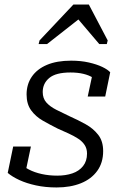

<svg xmlns="http://www.w3.org/2000/svg" viewBox="-20 -814 538 845"><path d="M229 11Q180 11 138.5 2Q97 -7 65.5 -21.5Q34 -36 14 -53L38 -169H116L88 -36Q73 -44 67 -53.5Q61 -63 62 -74.5Q63 -86 67 -98Q82 -81 107 -68Q132 -55 164 -48Q196 -41 232 -41Q269 -41 298.5 -51Q328 -61 345.5 -83Q363 -105 363 -138Q363 -160 352.5 -176Q342 -192 323.5 -204Q305 -216 282 -226.5Q259 -237 234 -248Q200 -265 168.5 -283Q137 -301 117 -328.5Q97 -356 97 -398Q97 -443 120 -476.5Q143 -510 186.5 -528.5Q230 -547 293 -547Q336 -547 371 -539Q406 -531 430 -519.5Q454 -508 465 -496L443 -389H366L388 -492Q396 -491 404 -484.5Q412 -478 416.5 -467.5Q421 -457 420 -444Q408 -460 390 -471.5Q372 -483 347 -489Q322 -495 290 -495Q226 -495 197 -471Q168 -447 168 -409Q168 -381 184 -363Q200 -345 227.5 -331Q255 -317 287 -302Q323 -286 356.5 -267.5Q390 -249 412 -221Q434 -193 434 -149Q434 -98 408 -62Q382 -26 336 -7.5Q290 11 229 11ZM371 -794H303L154 -636L150 -620H187L345 -744L304 -753L417 -620H450L454 -636Z"/></svg>

Font: Roboto Serif Light
Style: Italic
Weight: 300
Italic angle: -10°
Version: Version 1.007